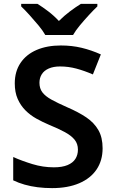

<svg xmlns="http://www.w3.org/2000/svg" viewBox="-20 -958 590 988"><path d="M508 -195Q508 -132 477 -86Q446 -40 387.5 -15Q329 10 248 10Q209 10 173.5 5.5Q138 1 106.5 -8Q75 -17 48 -30V-150Q93 -130 147 -113.5Q201 -97 257 -97Q300 -97 327.5 -108.5Q355 -120 368 -140.5Q381 -161 381 -188Q381 -218 364 -239Q347 -260 314 -278Q281 -296 232 -316Q199 -330 167.5 -347.5Q136 -365 111 -390Q86 -415 71 -449Q56 -483 56 -529Q56 -590 85.5 -634Q115 -678 168.5 -701Q222 -724 293 -724Q350 -724 400 -712Q450 -700 499 -678L458 -575Q414 -594 373 -605Q332 -616 289 -616Q255 -616 231 -605.5Q207 -595 195 -576Q183 -557 183 -532Q183 -503 198 -483Q213 -463 244.5 -445.5Q276 -428 326 -406Q384 -381 424 -354Q464 -327 486 -289Q508 -251 508 -195ZM213 -778Q200 -801 177.5 -828Q155 -855 131.5 -881Q108 -907 89 -925V-938H173Q199 -922 228.5 -899.5Q258 -877 283 -850Q310 -877 340 -899.5Q370 -922 396 -938H481V-925Q462 -907 438 -881Q414 -855 391.5 -828Q369 -801 356 -778Z"/></svg>

Font: Noto Sans Hebrew SemiBold
Style: Regular
Weight: 600
Designer: Monotype Design Team
Foundry: Monotype Imaging Inc.
Version: Version 2.003